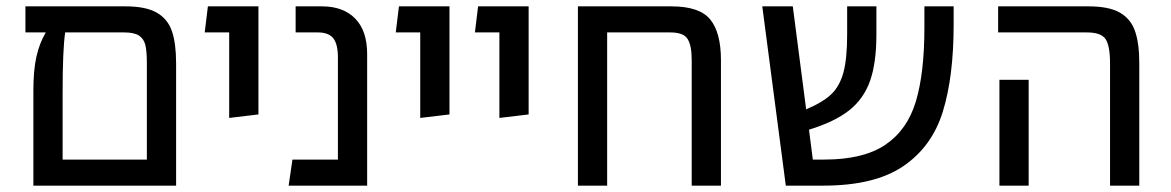

<svg xmlns="http://www.w3.org/2000/svg" viewBox="-20 -584 3684 604"><path d="M534 -385V0H85V-300Q85 -363 94.5 -405.5Q104 -448 124 -482H60V-564H375Q439 -564 473.5 -544Q508 -524 521 -485.5Q534 -447 534 -385ZM442 -82V-385Q442 -422 437.5 -441.5Q433 -461 418 -471.5Q403 -482 371 -482H185Q177 -427 177 -294V-82Z M701 -482H624L634 -564H793V-224L701 -213Z M1135 -414V0H888L900 -82H1043V-404Q1043 -445 1028.5 -463.5Q1014 -482 980 -482H910V-564H993Q1060 -564 1097.5 -525.5Q1135 -487 1135 -414Z M1302 -482H1225L1235 -564H1394V-224L1302 -213Z M1551 -482H1474L1484 -564H1643V-224L1551 -213Z M2248 -395V0H2156V-395Q2156 -441 2143 -461.5Q2130 -482 2089 -482H1890V0H1798V-564H2092Q2181 -564 2214.5 -522.5Q2248 -481 2248 -395Z M2980 -564V-506Q2980 -343 2946 -233Q2912 -123 2822 -61.5Q2732 0 2570 0H2452L2378 -564H2474L2516 -240Q2568 -262 2594.5 -287Q2621 -312 2633 -355Q2645 -398 2645 -476V-564H2737V-476Q2737 -386 2717 -329.5Q2697 -273 2651.5 -237Q2606 -201 2525 -176L2537 -82H2573Q2696 -82 2765 -128.5Q2834 -175 2861 -264.5Q2888 -354 2888 -497V-564Z M3472 -385Q3472 -440 3458 -461Q3444 -482 3399 -482H3120V-564H3405Q3468 -564 3502.5 -544.5Q3537 -525 3550.5 -486.5Q3564 -448 3564 -385V0H3472ZM3124 -333H3216V0H3124Z"/></svg>

Font: Fira GO
Style: Regular
Weight: 400
Designer: Carrois Corporate
Foundry: Carrois Corporate GbR
Version: Version 0.300